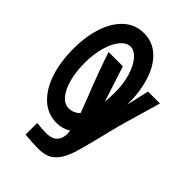

<svg xmlns="http://www.w3.org/2000/svg" viewBox="-269 -835 1137 1137"><g transform="rotate(45 300.0 -266.0)"><path d="M6.5 -369Q6.5 -472.5 33.8 -554.5Q61 -636.5 113.2 -683.5Q165.5 -730.5 238 -730.5Q309 -730.5 360.8 -684Q412.5 -637.5 439.5 -554.5Q466.5 -471.5 466.5 -363V-361L498.5 -502.5H598.5L588 -466Q551.5 -338 534.5 -282.5Q523 -245.5 496 -134.5Q459 17 443.5 61.5Q425 114 401.5 143.8Q378 173.5 348 185.2Q318 197 276 197Q256.5 197 223.8 195Q191 193 166 190.5V93Q212.5 98.5 247 98.5Q292.5 98.5 315.2 75.8Q338 53 338 14.5Q338 0.5 336 -13Q296 12.5 247 12.5Q172.5 12.5 118 -37.5Q63.5 -87.5 35 -174.2Q6.5 -261 6.5 -369ZM306.5 -130Q300.5 -146.5 267 -233.5Q202 -396 168 -503H287.5L360 -279.5Q364 -317 364 -359Q364 -433 346 -492.2Q328 -551.5 298.5 -584.8Q269 -618 237 -618Q204.5 -618 176 -584.2Q147.5 -550.5 130.2 -491Q113 -431.5 113 -357.5Q113 -285 128.5 -226.2Q144 -167.5 172 -133.8Q200 -100 236 -100Q277 -100 306.5 -130Z"/></g></svg>

Font: JuliaMono ExtraBold
Style: Regular
Weight: 800
Monospace: yes
Designer: cormullion
Foundry: corm
Version: Version 0.055; ttfautohint (v1.8.4)